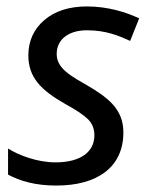

<svg xmlns="http://www.w3.org/2000/svg" viewBox="-20 -566 472 596"><path d="M155 10C282 10 363 -47 363 -155C363 -230 312 -265 244 -305C209 -324 185 -341 174 -354C162 -367 156 -382 156 -399C156 -442 191 -472 250 -472C309 -472 349 -455 384 -439L412 -509C372 -528 315 -546 250 -546C195 -546 151 -532 118 -504C85 -476 68 -439 68 -394C68 -326 107 -286 183 -243C218 -224 241 -208 254 -195C267 -182 273 -165 273 -146C273 -95 231 -62 152 -62C96 -62 38 -84 5 -105V-24C42 -4 90 10 155 10Z"/></svg>

Font: BC Sans
Style: Italic
Weight: 400
Italic angle: -12°
Designer: Monotype Design Team
Designer: Province of B.C.
Foundry: Monotype Imaging Inc.
Version: Version 2.000;GOOG;noto-source:20170915:90ef993387c0